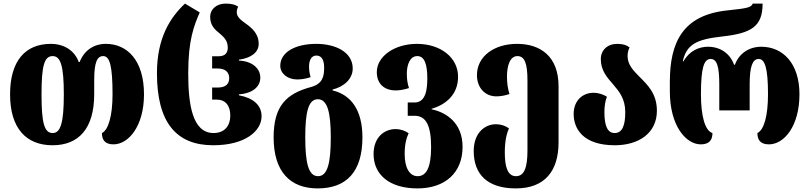

<svg xmlns="http://www.w3.org/2000/svg" viewBox="-20 -794 4503 1068"><path d="M272 14C418 14 504 -79 504 -270V-348C504 -447 520 -482 554 -482C591 -482 606 -426 606 -269C606 -151 583 -71 547 -54C547 -18 562 9 611 9C696 9 781 -94 781 -269C781 -458 688 -550 569 -550C501 -550 448 -513 423 -449H418C395 -513 336 -550 263 -550C122 -550 36 -457 36 -269C36 -79 127 14 272 14ZM273 -54C226 -54 211 -111 211 -269C211 -428 226 -482 273 -482C317 -482 335 -428 335 -269C335 -111 317 -54 273 -54Z M1166 14C1345 14 1435 -66 1435 -147C1435 -210 1388 -249 1309 -264V-269C1381 -274 1428 -309 1428 -362C1428 -415 1381 -454 1309 -457V-462C1381 -472 1419 -505 1419 -550C1419 -609 1378 -641 1344 -665C1317 -684 1297 -702 1297 -725C1297 -738 1299 -745 1305 -757C1289 -768 1268 -774 1235 -774C1184 -774 1149 -742 1149 -701C1149 -659 1169 -634 1196 -613C1226 -588 1247 -568 1247 -529C1247 -500 1233 -481 1195 -481H1160V-413H1192C1234 -413 1255 -391 1255 -360C1255 -326 1235 -307 1190 -307H1160V-240H1185C1233 -240 1261 -208 1261 -151C1261 -95 1230 -54 1168 -54C1050 -54 1027 -213 1027 -387C1027 -574 1060 -653 1091 -725L1009 -774C929 -699 853 -586 853 -387C853 -112 961 14 1166 14Z M1747 254C1907 254 1996 162 1996 -30C1996 -179 1935 -266 1830 -291V-296C1895 -312 1942 -356 1942 -413C1942 -505 1845 -550 1740 -550C1621 -550 1539 -503 1539 -428C1539 -385 1579 -352 1634 -352C1656 -352 1687 -357 1708 -365C1704 -377 1699 -398 1699 -423C1699 -459 1712 -485 1740 -485C1770 -485 1783 -459 1783 -418C1783 -371 1776 -328 1710 -310C1573 -273 1502 -205 1502 -30C1502 162 1595 254 1747 254ZM1749 186C1696 186 1678 113 1678 -30C1678 -170 1695 -242 1748 -242C1801 -242 1820 -170 1820 -30C1820 113 1802 186 1749 186Z M2302 254C2456 254 2553 167 2553 23C2553 -111 2462 -169 2381 -186V-189C2464 -213 2528 -271 2528 -367C2528 -474 2431 -550 2299 -550C2175 -550 2076 -481 2076 -393C2076 -327 2118 -291 2182 -291C2204 -291 2229 -296 2255 -304C2247 -329 2243 -350 2243 -385C2243 -433 2260 -482 2301 -482C2340 -482 2357 -440 2357 -356C2357 -259 2330 -224 2286 -224H2248V-150H2286C2351 -150 2378 -94 2378 25C2378 139 2351 186 2303 186C2258 186 2231 139 2231 63C2231 8 2240 -24 2253 -53C2233 -67 2207 -76 2181 -76C2118 -76 2058 -31 2058 63C2058 178 2147 254 2302 254Z M2849 254C3010 254 3087 158 3087 -3V-314C3087 -479 2988 -550 2856 -550C2729 -550 2633 -481 2633 -376C2633 -307 2677 -258 2741 -258C2763 -258 2788 -262 2814 -271C2805 -299 2800 -332 2800 -368C2800 -429 2817 -482 2858 -482C2899 -482 2914 -440 2914 -346V42C2914 139 2896 186 2850 186C2805 186 2788 137 2788 54C2788 -13 2799 -52 2811 -80C2792 -94 2766 -103 2739 -103C2676 -103 2615 -54 2615 46C2615 178 2694 254 2849 254Z M3400 14C3531 14 3634 -52 3634 -178C3634 -274 3581 -323 3536 -368C3502 -403 3471 -434 3471 -482C3471 -498 3474 -515 3482 -530C3466 -543 3446 -550 3413 -550C3359 -550 3322 -515 3322 -465C3322 -401 3358 -362 3392 -323C3425 -284 3458 -244 3458 -170C3458 -95 3441 -54 3399 -54C3359 -54 3342 -95 3342 -170C3342 -201 3346 -231 3356 -256C3334 -270 3306 -278 3282 -278C3221 -278 3171 -235 3171 -160C3171 -80 3221 14 3400 14Z M3878 9C3926 9 3943 -16 3943 -54C3902 -67 3879 -146 3879 -270C3879 -418 3896 -466 3933 -466C3968 -466 3981 -424 3981 -325V-180H4150V-325C4150 -424 4166 -466 4200 -466C4234 -466 4252 -418 4252 -270C4252 -151 4230 -71 4193 -54C4193 -18 4208 9 4257 9C4343 9 4427 -94 4427 -270C4427 -442 4334 -534 4215 -534C4147 -534 4091 -497 4068 -434H4063C4041 -497 3986 -534 3918 -534C3869 -534 3815 -512 3782 -453H3778C3799 -546 3852 -575 3997 -591C4158 -609 4222 -645 4222 -774H4167C4159 -753 4141 -748 4025 -736C3779 -710 3706 -560 3706 -338V-286C3706 -92 3797 9 3878 9Z"/></svg>

Font: Noto Serif Georgian Condensed Black
Style: Regular
Weight: 900
Width: 3
Designer: Monotype Design Team, Akaki Razmadze
Foundry: Google LLC
Version: Version 2.003